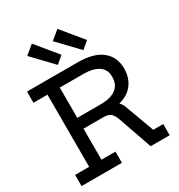

<svg xmlns="http://www.w3.org/2000/svg" viewBox="-231 -1173 1230 1323"><g transform="rotate(-30 383.5 -511.0)"><path d="M425.5 -1021.5 564 -853 507.5 -805 355.5 -964ZM222 -1021.5 360.5 -853 304 -805 152 -964ZM463 -397Q493.5 -391.5 523 -373Q552.5 -354.5 563.5 -323.5L649.5 -89H729V0H577.5L484.5 -267Q471 -305.5 452 -320.8Q433 -336 395.5 -336H357ZM293.5 -663V-752H428.5Q557.5 -752 622.5 -699.8Q687.5 -647.5 687.5 -554Q687.5 -507.5 670.5 -468.5Q653.5 -429.5 620.5 -402.2Q587.5 -375 539.5 -363V-346.5L417 -336H224V-422H424Q477 -422 513.8 -436.2Q550.5 -450.5 569 -478Q587.5 -505.5 587.5 -547Q587.5 -607.5 543.2 -635.2Q499 -663 425 -663ZM28 -663V-752H349V-663H237.5V-89H349V0H28V-89H139.5V-663Z"/></g></svg>

Font: Hepta Slab Medium
Style: Regular
Weight: 500
Designer: Michael LaGattuta
Foundry: Michael LaGattuta
Version: Version 1.102